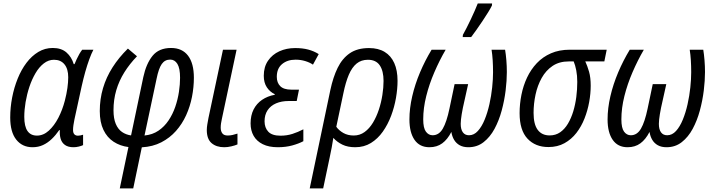

<svg xmlns="http://www.w3.org/2000/svg" viewBox="-20 -813 3994 1073"><path d="M161.6 9.8Q104.5 9.8 70.8 -32.7Q37.1 -75.2 37.1 -156.2Q37.1 -212.4 47.9 -268.1Q58.6 -323.7 78.9 -373.8Q99.1 -423.8 128.2 -462.2Q157.2 -500.5 194.1 -522.7Q231 -544.9 274.9 -544.9Q323.2 -544.9 351.8 -519.5Q380.4 -494.1 392.1 -454.6H396.5Q401.9 -467.8 408.7 -482.7Q415.5 -497.6 423.6 -511.5Q431.6 -525.4 439.5 -535.2H502Q490.7 -513.7 479 -481.7Q467.3 -449.7 456.5 -411.4Q445.8 -373 436.5 -331.5L396 -145.5Q392.6 -128.9 390.4 -113.8Q388.2 -98.6 388.2 -86.9Q388.2 -70.3 395.5 -62.5Q402.8 -54.7 415.5 -54.7Q421.9 -54.7 429.4 -56.2Q437 -57.6 444.3 -60.1V-2Q435.5 2.4 420.4 6.1Q405.3 9.8 391.1 9.8Q360.8 9.8 343.3 -2.7Q325.7 -15.1 319.1 -36.9Q312.5 -58.6 314.5 -85.9H311Q291.5 -57.6 269 -36.1Q246.6 -14.6 220.2 -2.4Q193.8 9.8 161.6 9.8ZM186.5 -55.2Q222.2 -55.2 252.7 -82.8Q283.2 -110.4 306.2 -154.8Q329.1 -199.2 342.3 -250Q352.1 -288.1 356.7 -321Q361.3 -354 361.3 -381.3Q361.3 -427.7 340.3 -453.4Q319.3 -479 281.7 -479Q251 -479 224.9 -458.7Q198.7 -438.5 178.5 -404.1Q158.2 -369.6 144.3 -327.9Q130.4 -286.1 123 -242.4Q115.7 -198.7 115.7 -159.7Q115.7 -106.9 133.5 -81.1Q151.4 -55.2 186.5 -55.2Z M649.4 239.7 697.8 8.8Q651.4 2.9 615 -20.8Q578.6 -44.4 558.1 -87.2Q537.6 -129.9 537.6 -192.4Q537.6 -259.3 555.7 -320.3Q573.7 -381.3 608.9 -436.5Q644 -491.7 694.8 -541.5L745.6 -498.5Q704.6 -456.1 675 -408.9Q645.5 -361.8 629.9 -309.1Q614.3 -256.3 614.3 -196.8Q614.3 -150.4 627 -120.6Q639.6 -90.8 661.9 -75.4Q684.1 -60.1 712.4 -56.2L780.8 -381.8Q796.9 -457 832.5 -501Q868.2 -544.9 936 -544.9Q998 -544.9 1030.8 -502Q1063.5 -459 1063.5 -378.4Q1063.5 -326.2 1053 -272.2Q1042.5 -218.3 1020.3 -169.2Q998 -120.1 963.4 -81.1Q928.7 -42 881.3 -17.6Q834 6.8 772.5 10.3L724.6 239.7ZM787.6 -55.7Q832.5 -60.1 865.7 -82.8Q898.9 -105.5 922.1 -140.1Q945.3 -174.8 959.5 -216.1Q973.6 -257.3 980 -299.6Q986.3 -341.8 986.3 -378.4Q986.3 -431.6 971.4 -455.8Q956.5 -480 931.2 -480Q901.4 -480 884 -455.3Q866.7 -430.7 855 -372.6Z M1233.4 9.8Q1189 9.8 1162.4 -13.2Q1135.7 -36.1 1135.7 -86.4Q1135.7 -99.6 1138.4 -116.9Q1141.1 -134.3 1145 -153.8L1226.1 -535.2H1302.2L1220.2 -149.9Q1217.3 -136.7 1215.3 -124Q1213.4 -111.3 1213.4 -99.6Q1213.4 -80.1 1222.4 -67.9Q1231.4 -55.7 1252.4 -55.7Q1265.6 -55.7 1279.1 -58.6Q1292.5 -61.5 1307.1 -66.4V-5.9Q1293.5 0 1272.7 4.9Q1252 9.8 1233.4 9.8Z M1532.7 9.8Q1482.4 9.8 1448.5 -7.1Q1414.6 -23.9 1397.5 -53.7Q1380.4 -83.5 1380.4 -123.5Q1380.4 -168 1397.2 -201.2Q1414.1 -234.4 1444.6 -255.1Q1475.1 -275.9 1515.1 -283.2L1515.6 -286.6Q1488.3 -299.3 1471.2 -325.2Q1454.1 -351.1 1454.1 -389.6Q1454.1 -439 1477.8 -473.6Q1501.5 -508.3 1541.3 -526.4Q1581.1 -544.4 1629.4 -544.4Q1670.4 -544.4 1702.1 -536.1Q1733.9 -527.8 1761.2 -510.7L1729 -451.7Q1711.4 -463.9 1685.8 -471.7Q1660.2 -479.5 1631.8 -479.5Q1585.9 -479.5 1556.4 -454.8Q1526.9 -430.2 1526.9 -383.8Q1526.9 -350.6 1546.4 -331.3Q1565.9 -312 1608.4 -312H1650.9L1638.2 -248.5H1593.3Q1553.2 -248.5 1522.7 -235.4Q1492.2 -222.2 1475.3 -196.8Q1458.5 -171.4 1458.5 -135.3Q1458.5 -99.1 1479.5 -76.9Q1500.5 -54.7 1547.4 -54.7Q1583 -54.7 1614.3 -64.7Q1645.5 -74.7 1675.3 -90.3V-23.9Q1649.9 -10.3 1613.3 -0.2Q1576.7 9.8 1532.7 9.8Z M1710.9 239.7 1826.2 -310.1Q1841.3 -381.3 1866.9 -433.8Q1892.6 -486.3 1934.8 -515.4Q1977.1 -544.4 2042.5 -544.4Q2094.2 -544.4 2129.6 -522.9Q2165 -501.5 2183.3 -460.7Q2201.7 -419.9 2201.7 -361.3Q2201.7 -316.4 2192.9 -265.6Q2184.1 -214.8 2165.8 -166Q2147.5 -117.2 2119.4 -77.4Q2091.3 -37.6 2053 -13.9Q2014.6 9.8 1965.3 9.8Q1923.3 9.8 1893.6 -4.6Q1863.8 -19 1842.8 -42.5Q1838.9 -15.6 1834 10Q1829.1 35.6 1822.8 65.4L1786.1 239.7ZM1957 -55.7Q1990.7 -55.7 2017.6 -75.2Q2044.4 -94.7 2064.2 -127.4Q2084 -160.2 2097.2 -200.2Q2110.4 -240.2 2116.9 -282Q2123.5 -323.7 2123.5 -360.8Q2123.5 -416.5 2102.3 -447.8Q2081.1 -479 2036.1 -479Q1999 -479 1973.1 -458Q1947.3 -437 1929.4 -395.3Q1911.6 -353.5 1898.9 -291.5L1859.4 -104.5Q1874 -84 1898.9 -69.8Q1923.8 -55.7 1957 -55.7Z M2379.9 9.8Q2325.2 9.8 2296.6 -31.5Q2268.1 -72.8 2268.1 -145.5Q2268.1 -207.5 2283.7 -274.9Q2299.3 -342.3 2327.4 -408.7Q2355.5 -475.1 2392.1 -535.2H2470.7Q2436 -475.6 2407.5 -409.4Q2378.9 -343.3 2362.1 -276.1Q2345.2 -209 2345.2 -146Q2345.2 -97.7 2360.1 -77.4Q2375 -57.1 2397.9 -57.1Q2433.1 -57.1 2454.6 -94Q2476.1 -130.9 2491.7 -205.6L2520.5 -342.8H2596.2L2566.9 -210.9Q2563 -191.4 2560.3 -175Q2557.6 -158.7 2556.2 -145.3Q2554.7 -131.8 2554.7 -121.1Q2554.7 -89.8 2566.7 -73.5Q2578.6 -57.1 2601.1 -57.1Q2628.9 -57.1 2650.6 -81.1Q2672.4 -105 2688.5 -144.3Q2704.6 -183.6 2715.1 -230.5Q2725.6 -277.3 2730.5 -324.2Q2735.4 -371.1 2735.4 -409.2Q2735.4 -444.8 2733.4 -476.3Q2731.4 -507.8 2727.1 -535.2H2802.7Q2807.1 -508.8 2809.8 -476.3Q2812.5 -443.8 2812.5 -410.2Q2812.5 -363.3 2805.7 -307.1Q2798.8 -251 2783.7 -195.1Q2768.6 -139.2 2743.7 -93Q2718.8 -46.9 2682.6 -18.6Q2646.5 9.8 2597.7 9.8Q2568.8 9.8 2549.1 -1.2Q2529.3 -12.2 2517.8 -31.5Q2506.3 -50.8 2502.4 -75.7Q2481 -33.7 2451.4 -12Q2421.9 9.8 2379.9 9.8ZM2565.9 -606 2566.9 -618.2Q2576.2 -634.8 2587.6 -657.2Q2599.1 -679.7 2610.8 -704.3Q2622.6 -729 2632.8 -752.4Q2643.1 -775.9 2649.9 -793.5H2730L2729 -781.7Q2722.2 -767.6 2708.3 -744.9Q2694.3 -722.2 2677 -696.3Q2659.7 -670.4 2642.8 -646.5Q2626 -622.6 2613.3 -606Z M3044.9 8.8Q2971.7 8.8 2927.7 -38.3Q2883.8 -85.4 2883.8 -180.7Q2883.8 -231.9 2894 -283.2Q2904.3 -334.5 2925.5 -379.6Q2946.8 -424.8 2980 -460Q3013.2 -495.1 3059.1 -515.1Q3105 -535.2 3164.6 -535.2H3370.6L3357.4 -469.7H3251Q3262.7 -444.3 3272 -412.1Q3281.2 -379.9 3281.2 -334Q3281.2 -290.5 3272.7 -243.2Q3264.2 -195.8 3246.6 -150.9Q3229 -106 3201.2 -70.1Q3173.3 -34.2 3134.5 -12.7Q3095.7 8.8 3044.9 8.8ZM3051.8 -56.2Q3085 -56.2 3110.4 -73.7Q3135.7 -91.3 3153.8 -121.6Q3171.9 -151.9 3183.6 -190.4Q3195.3 -229 3200.7 -271.2Q3206.1 -313.5 3206.1 -355Q3206.1 -390.6 3200.4 -419.9Q3194.8 -449.2 3186 -469.7H3158.2Q3105.5 -469.7 3068.1 -444.6Q3030.8 -419.4 3007.3 -377.4Q2983.9 -335.4 2972.9 -284.4Q2961.9 -233.4 2961.9 -182.1Q2961.9 -118.2 2985.1 -87.2Q3008.3 -56.2 3051.8 -56.2Z M3487.3 9.8Q3432.6 9.8 3404.1 -31.5Q3375.5 -72.8 3375.5 -145.5Q3375.5 -207.5 3391.1 -274.9Q3406.7 -342.3 3434.8 -408.7Q3462.9 -475.1 3499.5 -535.2H3578.1Q3543.5 -475.6 3514.9 -409.4Q3486.3 -343.3 3469.5 -276.1Q3452.6 -209 3452.6 -146Q3452.6 -97.7 3467.5 -77.4Q3482.4 -57.1 3505.4 -57.1Q3540.5 -57.1 3562 -94Q3583.5 -130.9 3599.1 -205.6L3627.9 -342.8H3703.6L3674.3 -210.9Q3670.4 -191.4 3667.7 -175Q3665 -158.7 3663.6 -145.3Q3662.1 -131.8 3662.1 -121.1Q3662.1 -89.8 3674.1 -73.5Q3686 -57.1 3708.5 -57.1Q3736.3 -57.1 3758.1 -81.1Q3779.8 -105 3795.9 -144.3Q3812 -183.6 3822.5 -230.5Q3833 -277.3 3837.9 -324.2Q3842.8 -371.1 3842.8 -409.2Q3842.8 -444.8 3840.8 -476.3Q3838.9 -507.8 3834.5 -535.2H3910.2Q3914.6 -508.8 3917.2 -476.3Q3919.9 -443.8 3919.9 -410.2Q3919.9 -363.3 3913.1 -307.1Q3906.2 -251 3891.1 -195.1Q3876 -139.2 3851.1 -93Q3826.2 -46.9 3790 -18.6Q3753.9 9.8 3705.1 9.8Q3676.3 9.8 3656.5 -1.2Q3636.7 -12.2 3625.2 -31.5Q3613.8 -50.8 3609.9 -75.7Q3588.4 -33.7 3558.8 -12Q3529.3 9.8 3487.3 9.8Z"/></svg>

Font: Open Sans SemiCondensed
Style: Italic
Weight: 400
Width: 4
Italic angle: -12°
Designer: Monotype Design Team
Foundry: Monotype Imaging Inc.
Version: Version 3.000